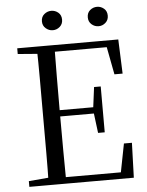

<svg xmlns="http://www.w3.org/2000/svg" viewBox="-60 -956 772 1005"><g transform="rotate(-5 326.0 -454.0)"><path d="M247 -806Q227 -806 210.5 -820Q194 -834 194 -857Q194 -881 210.5 -894.5Q227 -908 247 -908Q268 -908 284 -894.5Q300 -881 300 -857Q300 -834 284 -820Q268 -806 247 -806ZM488 -806Q467 -806 451 -820Q435 -834 435 -857Q435 -881 451 -894.5Q467 -908 488 -908Q508 -908 524 -894.5Q540 -881 540 -857Q540 -834 524 -820Q508 -806 488 -806ZM53 0V-30L191 -42H202V0ZM155 0Q157 -84 157 -168Q157 -252 157 -337V-391Q157 -476 157 -560.5Q157 -645 155 -728H248Q247 -645 246.5 -559.5Q246 -474 246 -380V-358Q246 -257 246.5 -170.5Q247 -84 248 0ZM202 0V-34H577L532 -9L566 -183H608L602 0ZM202 -353V-386H443V-353ZM436 -250 422 -361V-382L436 -491H471V-250ZM53 -698V-728H202V-687H191ZM548 -548 515 -721 559 -693H202V-728H584L591 -548Z"/></g></svg>

Font: Noto Serif JP
Style: Regular
Weight: 400
Designer: Ryoko NISHIZUKA  (kana & ideographs); Frank Grießhammer (Latin, Greek & Cyrillic); Wenlong ZHANG  (bopomofo); Sandoll Co
Foundry: Adobe
Version: Version 2.003-H1;hotconv 1.1.1;makeotfexe 2.6.0